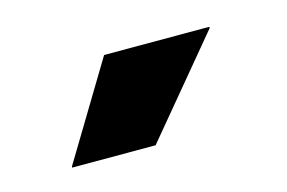

<svg xmlns="http://www.w3.org/2000/svg" viewBox="-38 -754 419 280"><g transform="rotate(-15 172.0 -613.5)"><path d="M43.9 -541.7 131.4 -686.8H290.3V-684.9L169.9 -540.2H43.9Z"/></g></svg>

Font: Anek Malayalam Medium
Style: Regular
Weight: 500
Designer: Maithili Shingre (Malayalam) & Yesha Goshar (Latin)
Foundry: Ek Type
Version: Version 1.003